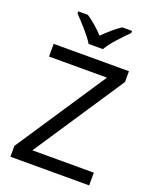

<svg xmlns="http://www.w3.org/2000/svg" viewBox="-170 -1105 912 1134"><g transform="rotate(20 286.0 -538.0)"><path d="M244 -850H334C358 -895 421 -959 459 -997V-1010H397C362 -987 324 -954 288 -918C255 -954 216 -987 181 -1010H121V-997C157 -959 218 -895 244 -850ZM533 -66V-146H147L523 -712V-780H50V-700H414L38 -134V-66Z"/></g></svg>

Font: Noto Sans Malayalam UI
Style: Regular
Weight: 400
Designer: Jelle Bosma - Monotype Design Team
Foundry: Monotype Imaging Inc.
Version: Version 2.104